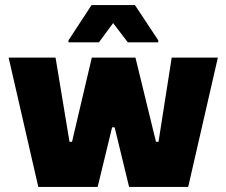

<svg xmlns="http://www.w3.org/2000/svg" viewBox="-20 -737 893 757"><path d="M131 0 14 -510H199L254 -178H264L342 -510H514L595 -178H605L657 -510H839L722 0H489L432 -235H422L365 0ZM250 -570V-578L341 -717H512L604 -578V-570H484L426 -646L370 -570Z"/></svg>

Font: Saira ExtraBold
Style: Regular
Weight: 800
Designer: Hector Gatti with collaboration of the Omnibus-Type team
Foundry: Omnibus-Type
Version: Version 1.100; ttfautohint (v1.8.3)